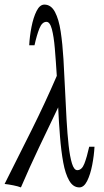

<svg xmlns="http://www.w3.org/2000/svg" viewBox="-35 -800 451 835"><path d="M353 -162H376Q374 -124 366 -82.5Q358 -41 344 -13Q330 15 310 15Q283 15 266 -14.5Q249 -44 240 -93.5Q231 -143 226 -205.5Q221 -268 218 -333Q178 -250 135 -159.5Q92 -69 56 15Q43 10 23 6Q3 2 -15 0Q43 -115 102.5 -234.5Q162 -354 212 -470Q208 -535 203.5 -588.5Q199 -642 190.5 -673.5Q182 -705 167 -705Q148 -705 136.5 -676.5Q125 -648 115 -603H92Q94 -642 102 -683Q110 -724 124 -752Q138 -780 158 -780Q187 -780 204 -748Q221 -716 229 -662.5Q237 -609 241 -542.5Q245 -476 248 -407Q251 -341 254.5 -279Q258 -217 263.5 -167.5Q269 -118 278 -89Q287 -60 301 -60Q321 -60 332 -88.5Q343 -117 353 -162Z"/></svg>

Font: Bona Nova SC
Style: Italic
Weight: 400
Italic angle: -4°
Designer: Mateusz Machalski
Foundry: Capitalics
Version: Version 4.001; ttfautohint (v1.8.4.7-5d5b)